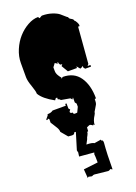

<svg xmlns="http://www.w3.org/2000/svg" viewBox="-198 -813 876 1240"><g transform="rotate(-20 240.5 -193.0)"><path d="M245.6 142.6Q283.2 142.6 297.9 151.9L344.2 144.5Q344.2 152.8 346.7 152.8L348.6 150.9Q356.9 154.8 356.4 169.9Q349.6 247.1 349.6 350.6Q344.2 350.6 338.4 343.8Q336.9 343.8 331.1 347.7Q325.2 351.6 319.8 351.6L228.5 341.8Q219.2 341.8 215.8 344.5Q212.4 347.2 208 347.2L188 342.8H185.5L180.2 349.6L175.3 287.6L274.4 275.9Q274.4 231.4 272 216.8H273.9V210L277.8 208L174.8 199.2L177.7 177.7Q177.7 177.7 178.7 171.9L177.7 169.9L174.8 156.7L217.3 17.1L300.8 18.1Q301.3 19.5 294.4 24.7Q287.6 29.8 287.6 33.2L285.6 65.4L278.8 67.4Q278.8 77.6 272 89.1Q265.1 100.6 262.7 108.4H263.7ZM294.9 -342.8 268.1 -388.2 276.9 -398.9Q263.2 -398.9 262.2 -401.4Q260.3 -407.7 252.9 -411.1H260.3L250.5 -422.4V-411.1L233.4 -422.4L215.8 -398.9V-376Q215.8 -363.8 218.3 -357.7Q220.7 -351.6 221.7 -348.6Q222.7 -345.7 226.1 -340.8Q229.5 -335.9 230.5 -334Q234.9 -326.7 241.2 -320.3V-311.5L250.5 -320.3Q327.6 -320.3 366.7 -264.4Q405.8 -208.5 405.8 -116.2H397Q397 -89.4 391.8 -79.1Q386.7 -68.8 379.2 -57.4Q371.6 -45.9 367.2 -37.6Q367.2 -29.3 360.4 -18.6Q338.9 14.6 338.9 42L329.6 35.6V42Q327.6 40 320.3 35.4Q313 30.8 309.3 30.8Q305.7 30.8 294.4 36.4Q283.2 42 276.9 42V30.8H250.5V42H241.2L233.4 30.8V42H197.3Q197.3 55.2 179.2 55.2L153.3 53.2L115.2 7.8Q115.2 -6.8 106 -22.7Q96.7 -38.6 86.9 -53.5Q77.1 -68.4 76.7 -69.3V-93.8L68.4 -100.1L66.4 -93.8H57.1Q57.1 -100.6 66.9 -109.9Q76.7 -119.1 76.7 -127.4Q101.6 -127.4 115.2 -138.7H206.5V-150.9H215.8V-116.2L224.6 -106L215.8 -93.8Q215.8 -82 230 -82H233.4Q233.4 -70.3 244.1 -70.3L260.3 -71.3L276.9 -106V-127.4L268.1 -138.7V-173.3L260.3 -162.1L250.5 -173.3L189 -184.1Q182.1 -193.8 171.9 -194.8V-207H162.6L153.3 -194.8Q81.1 -233.9 57.1 -275.4Q57.1 -293 42.5 -334Q27.8 -375 27.8 -398.9V-497.1Q27.8 -542 46.9 -586.9Q65.9 -631.8 95.5 -664.6Q125 -697.3 161.9 -717.8Q198.7 -738.3 233.4 -738.3L241.2 -727.5Q257.3 -738.3 260.3 -738.3Q298.3 -738.3 329.3 -727.8Q360.4 -717.3 375.2 -704.8Q390.1 -692.4 401.4 -681.9Q412.6 -671.4 416 -671.4Q416 -661.1 430.9 -653.6Q445.8 -646 445.8 -636.7Q452.6 -632.3 459.5 -618.9Q466.3 -605.5 466.3 -600.3Q466.3 -595.2 465.8 -591.3H455.6L435.5 -342.8L426.3 -331.5H445.8V-320.3H405.8L397 -331.5V-342.8Q388.2 -335 376.5 -331.5L357.4 -354.5V-342.8Z"/></g></svg>

Font: Butcherman Caps
Style: Regular
Weight: 400
Version: Version 001.003